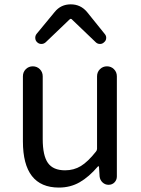

<svg xmlns="http://www.w3.org/2000/svg" viewBox="-20 -847 646 880"><path d="M250 12.7Q85 12.7 85 -199.2V-497.1Q85 -516.6 98.1 -529.8Q111.3 -543 130.4 -543Q149.4 -543 162.6 -529.8Q175.8 -516.6 175.8 -497.1V-210Q175.8 -133.8 199.7 -100.1Q223.6 -66.4 278.3 -66.4Q318.4 -66.4 350.6 -85.9Q382.8 -105.5 419.9 -152.3Q424.8 -158.2 424.8 -165V-497.1Q424.8 -516.6 438 -529.8Q451.2 -543 470.2 -543Q489.3 -543 502.4 -529.8Q515.6 -516.6 515.6 -497.1V-38.1Q515.6 -22.5 504.9 -11.2Q494.1 0 477.5 0Q461.9 0 450.2 -10.7Q438.5 -21.5 436.5 -38.1L433.6 -84Q432.6 -85 431.2 -85Q429.7 -85 428.7 -84Q387.7 -36.1 345.2 -11.7Q302.7 12.7 250 12.7ZM150.4 -653.3Q141.6 -661.1 141.6 -673.8Q141.6 -683.6 147.5 -691.4L230.5 -792Q258.8 -827.1 304.2 -827.1Q349.6 -827.1 378.9 -792L460 -691.4Q466.8 -683.6 466.8 -673.8Q466.8 -661.1 457 -653.3Q449.2 -645.5 438.5 -645.5Q426.8 -645.5 418.9 -653.3L307.6 -759.8Q305.7 -760.7 303.7 -760.7Q301.8 -760.7 300.8 -759.8L189.5 -653.3Q180.7 -645.5 169.9 -645.5Q158.2 -645.5 150.4 -653.3Z"/></svg>

Font: Gen Jyuu Gothic P Regular
Style: Regular
Weight: 400
Designer: [Source Han Sans]
Ryoko NISHIZUKA  (kana & ideographs); Paul D. Hunt (Latin, Greek & Cyrillic); Wenlong ZHANG  (bopomofo
Version: Version 1.002.20150607